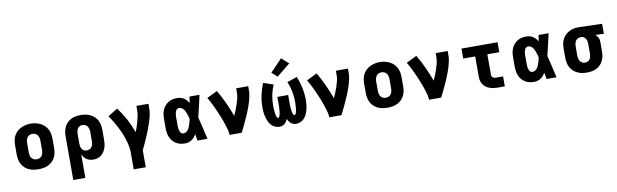

<svg xmlns="http://www.w3.org/2000/svg" viewBox="-55 -1429 7309 2275"><g transform="rotate(-10 3600.0 -291.5)"><path d="M300 8Q270 8 240.5 3Q211 -2 184 -14.5Q157 -27 135 -48Q113 -69 99.5 -95Q86 -121 80.5 -150.5Q75 -180 75 -210V-320Q75 -350 80.5 -379.5Q86 -409 100 -435Q114 -461 136 -482Q158 -503 185 -515.5Q212 -528 241 -534.5Q270 -541 300 -541Q330 -541 359 -534.5Q388 -528 415 -515.5Q442 -503 464 -482Q486 -461 500 -435Q514 -409 519.5 -379.5Q525 -350 525 -320V-210Q525 -180 519.5 -150.5Q514 -121 500.5 -95Q487 -69 465 -48Q443 -27 416 -14.5Q389 -2 359.5 3Q330 8 300 8ZM300 -112Q318 -112 335 -119.5Q352 -127 362 -141.5Q372 -156 376 -174Q380 -192 380 -210V-320Q380 -338 376 -356Q372 -374 361.5 -388.5Q351 -403 334 -410.5Q317 -418 299 -418Q281 -418 264.5 -410Q248 -402 238 -387.5Q228 -373 224 -355.5Q220 -338 220 -320V-210Q220 -192 224 -174Q228 -156 238 -141.5Q248 -127 265 -119.5Q282 -112 300 -112Z M683 205V-320Q683 -349 688 -378Q693 -407 706 -433.5Q719 -460 740 -481Q761 -502 787 -515Q813 -528 842.5 -533Q872 -538 901 -538Q930 -538 959.5 -533Q989 -528 1016 -515Q1043 -502 1065 -481.5Q1087 -461 1100.5 -434.5Q1114 -408 1119.5 -379Q1125 -350 1125 -320V-210Q1125 -184 1122.5 -158.5Q1120 -133 1112 -108.5Q1104 -84 1090.5 -62Q1077 -40 1057 -23.5Q1037 -7 1012 0.5Q987 8 962 8Q940 8 919.5 3Q899 -2 881.5 -13.5Q864 -25 850.5 -42Q837 -59 828 -78V205ZM901 -112Q919 -112 935.5 -119.5Q952 -127 962 -142Q972 -157 976 -174.5Q980 -192 980 -210V-320Q980 -338 976 -355.5Q972 -373 962 -388Q952 -403 935.5 -410.5Q919 -418 901 -418Q884 -418 868 -410Q852 -402 843.5 -387Q835 -372 831.5 -354.5Q828 -337 828 -320V-210Q828 -193 831 -175.5Q834 -158 843 -143.5Q852 -129 868 -120.5Q884 -112 901 -112Z M1410 205V0Q1410 -42 1401 -84Q1392 -126 1379 -166.5Q1366 -207 1349.5 -245.5Q1333 -284 1313 -322Q1293 -360 1271 -396Q1249 -432 1224 -466L1341 -538Q1395 -467 1437.5 -388Q1480 -309 1510 -225Q1522 -255 1532 -286Q1542 -317 1550.5 -348.5Q1559 -380 1565.5 -412Q1572 -444 1572 -477V-530H1717V-477Q1717 -435 1707.5 -393.5Q1698 -352 1685 -311.5Q1672 -271 1657 -232Q1642 -193 1625.5 -154Q1609 -115 1591.5 -76.5Q1574 -38 1555 0V205Z M2065 8Q2037 8 2009.5 2.5Q1982 -3 1958 -17.5Q1934 -32 1915.5 -53.5Q1897 -75 1886 -101Q1875 -127 1871 -154.5Q1867 -182 1867 -210V-320Q1867 -348 1871 -375.5Q1875 -403 1886 -429Q1897 -455 1915.5 -476.5Q1934 -498 1958 -512.5Q1982 -527 2009.5 -532.5Q2037 -538 2065 -538Q2086 -538 2106 -532.5Q2126 -527 2143.5 -515.5Q2161 -504 2174.5 -488.5Q2188 -473 2199 -455Q2202 -474 2205 -492.5Q2208 -511 2211 -530H2331Q2316 -465 2301.5 -399Q2287 -333 2270 -268Q2288 -201 2302.5 -134Q2317 -67 2333 0H2213Q2210 -20 2207 -39.5Q2204 -59 2200 -78Q2189 -60 2175.5 -44Q2162 -28 2144.5 -16Q2127 -4 2106.5 2Q2086 8 2065 8ZM2065 -112Q2082 -112 2096.5 -121Q2111 -130 2121 -143.5Q2131 -157 2137.5 -172.5Q2144 -188 2149 -204Q2154 -220 2158.5 -236Q2163 -252 2166 -268Q2163 -284 2158.5 -299.5Q2154 -315 2148.5 -330.5Q2143 -346 2136.5 -360.5Q2130 -375 2120 -388Q2110 -401 2095.5 -409.5Q2081 -418 2065 -418Q2055 -418 2045.5 -413Q2036 -408 2030.5 -399.5Q2025 -391 2021.5 -381Q2018 -371 2016 -361Q2014 -351 2013 -340.5Q2012 -330 2012 -320V-210Q2012 -200 2013 -189.5Q2014 -179 2016 -169Q2018 -159 2021.5 -149Q2025 -139 2030.5 -130.5Q2036 -122 2045.5 -117Q2055 -112 2065 -112Z M2599 0Q2599 -26 2593 -51Q2587 -76 2579.5 -100.5Q2572 -125 2564 -149.5Q2556 -174 2546.5 -198Q2537 -222 2527.5 -245.5Q2518 -269 2507.5 -293Q2497 -317 2486.5 -340Q2476 -363 2464.5 -386Q2453 -409 2441 -432Q2429 -455 2416 -477L2541 -538Q2587 -461 2624.5 -379Q2662 -297 2693 -213Q2707 -244 2720 -276.5Q2733 -309 2744 -341.5Q2755 -374 2763.5 -408Q2772 -442 2772 -477V-530H2917V-477Q2917 -445 2910.5 -413.5Q2904 -382 2895.5 -351.5Q2887 -321 2876 -291Q2865 -261 2853 -231.5Q2841 -202 2828 -172.5Q2815 -143 2801.5 -114.5Q2788 -86 2774 -57Q2760 -28 2745 0Z M3199 8Q3170 8 3143.5 -4.5Q3117 -17 3098.5 -39Q3080 -61 3069 -87.5Q3058 -114 3051 -142Q3044 -170 3041.5 -198.5Q3039 -227 3039 -255Q3039 -328 3054.5 -399.5Q3070 -471 3097 -538L3217 -497Q3192 -440 3180 -378Q3168 -316 3168 -254Q3168 -247 3168 -240Q3168 -233 3168.5 -226Q3169 -219 3169.5 -212Q3170 -205 3170.5 -198.5Q3171 -192 3171.5 -185Q3172 -178 3172.5 -171Q3173 -164 3174 -157.5Q3175 -151 3176.5 -144Q3178 -137 3179.5 -130.5Q3181 -124 3183.5 -117.5Q3186 -111 3190.5 -104.5Q3195 -98 3202 -98Q3209 -98 3213.5 -105Q3218 -112 3220.5 -119Q3223 -126 3224.5 -133Q3226 -140 3227.5 -147.5Q3229 -155 3230 -162Q3231 -169 3231.5 -176.5Q3232 -184 3232.5 -191.5Q3233 -199 3233.5 -206Q3234 -213 3234.5 -220.5Q3235 -228 3235 -235.5Q3235 -243 3235 -250.5Q3235 -258 3235 -265V-345H3365V-265Q3365 -258 3365 -250.5Q3365 -243 3365 -235.5Q3365 -228 3365.5 -220.5Q3366 -213 3366.5 -206Q3367 -199 3367.5 -191.5Q3368 -184 3368.5 -176.5Q3369 -169 3370 -162Q3371 -155 3372.5 -147.5Q3374 -140 3375.5 -133Q3377 -126 3379.5 -119Q3382 -112 3386.5 -105Q3391 -98 3398 -98Q3405 -98 3409.5 -104.5Q3414 -111 3416.5 -117.5Q3419 -124 3420.5 -130.5Q3422 -137 3423.5 -144Q3425 -151 3426 -157.5Q3427 -164 3427.5 -171Q3428 -178 3428.5 -185Q3429 -192 3429.5 -198.5Q3430 -205 3430.5 -212Q3431 -219 3431.5 -226Q3432 -233 3432 -240Q3432 -247 3432 -254Q3432 -316 3420 -378Q3408 -440 3383 -497L3503 -538Q3530 -471 3545.5 -399.5Q3561 -328 3561 -255Q3561 -227 3558.5 -198.5Q3556 -170 3549 -142Q3542 -114 3531 -87.5Q3520 -61 3501.5 -39Q3483 -17 3456.5 -4.5Q3430 8 3401 8Q3385 8 3368.5 3Q3352 -2 3339 -13Q3326 -24 3316.5 -38Q3307 -52 3300 -68Q3293 -52 3283.5 -38Q3274 -24 3261 -13Q3248 -2 3231.5 3Q3215 8 3199 8ZM3281 -581 3215 -639 3357 -788 3443 -712Z M3799 0Q3799 -26 3793 -51Q3787 -76 3779.5 -100.5Q3772 -125 3764 -149.5Q3756 -174 3746.5 -198Q3737 -222 3727.5 -245.5Q3718 -269 3707.5 -293Q3697 -317 3686.5 -340Q3676 -363 3664.5 -386Q3653 -409 3641 -432Q3629 -455 3616 -477L3741 -538Q3787 -461 3824.5 -379Q3862 -297 3893 -213Q3907 -244 3920 -276.5Q3933 -309 3944 -341.5Q3955 -374 3963.5 -408Q3972 -442 3972 -477V-530H4117V-477Q4117 -445 4110.5 -413.5Q4104 -382 4095.5 -351.5Q4087 -321 4076 -291Q4065 -261 4053 -231.5Q4041 -202 4028 -172.5Q4015 -143 4001.5 -114.5Q3988 -86 3974 -57Q3960 -28 3945 0Z M4500 8Q4470 8 4440.5 3Q4411 -2 4384 -14.5Q4357 -27 4335 -48Q4313 -69 4299.5 -95Q4286 -121 4280.5 -150.5Q4275 -180 4275 -210V-320Q4275 -350 4280.5 -379.5Q4286 -409 4300 -435Q4314 -461 4336 -482Q4358 -503 4385 -515.5Q4412 -528 4441 -534.5Q4470 -541 4500 -541Q4530 -541 4559 -534.5Q4588 -528 4615 -515.5Q4642 -503 4664 -482Q4686 -461 4700 -435Q4714 -409 4719.5 -379.5Q4725 -350 4725 -320V-210Q4725 -180 4719.5 -150.5Q4714 -121 4700.5 -95Q4687 -69 4665 -48Q4643 -27 4616 -14.5Q4589 -2 4559.5 3Q4530 8 4500 8ZM4500 -112Q4518 -112 4535 -119.5Q4552 -127 4562 -141.5Q4572 -156 4576 -174Q4580 -192 4580 -210V-320Q4580 -338 4576 -356Q4572 -374 4561.5 -388.5Q4551 -403 4534 -410.5Q4517 -418 4499 -418Q4481 -418 4464.5 -410Q4448 -402 4438 -387.5Q4428 -373 4424 -355.5Q4420 -338 4420 -320V-210Q4420 -192 4424 -174Q4428 -156 4438 -141.5Q4448 -127 4465 -119.5Q4482 -112 4500 -112Z M4999 0Q4999 -26 4993 -51Q4987 -76 4979.5 -100.5Q4972 -125 4964 -149.5Q4956 -174 4946.5 -198Q4937 -222 4927.5 -245.5Q4918 -269 4907.5 -293Q4897 -317 4886.5 -340Q4876 -363 4864.5 -386Q4853 -409 4841 -432Q4829 -455 4816 -477L4941 -538Q4987 -461 5024.5 -379Q5062 -297 5093 -213Q5107 -244 5120 -276.5Q5133 -309 5144 -341.5Q5155 -374 5163.5 -408Q5172 -442 5172 -477V-530H5317V-477Q5317 -445 5310.5 -413.5Q5304 -382 5295.5 -351.5Q5287 -321 5276 -291Q5265 -261 5253 -231.5Q5241 -202 5228 -172.5Q5215 -143 5201.5 -114.5Q5188 -86 5174 -57Q5160 -28 5145 0Z M5827 0Q5803 0 5778.5 -3Q5754 -6 5731 -14.5Q5708 -23 5687.5 -37Q5667 -51 5653 -71.5Q5639 -92 5633 -116Q5627 -140 5627 -165V-410H5483V-530H5917V-410H5773V-165Q5773 -155 5777 -145.5Q5781 -136 5789 -130Q5797 -124 5807 -122Q5817 -120 5827 -120H5911V0Z M6265 8Q6237 8 6209.5 2.5Q6182 -3 6158 -17.5Q6134 -32 6115.5 -53.5Q6097 -75 6086 -101Q6075 -127 6071 -154.5Q6067 -182 6067 -210V-320Q6067 -348 6071 -375.5Q6075 -403 6086 -429Q6097 -455 6115.5 -476.5Q6134 -498 6158 -512.5Q6182 -527 6209.5 -532.5Q6237 -538 6265 -538Q6286 -538 6306 -532.5Q6326 -527 6343.5 -515.5Q6361 -504 6374.5 -488.5Q6388 -473 6399 -455Q6402 -474 6405 -492.5Q6408 -511 6411 -530H6531Q6516 -465 6501.5 -399Q6487 -333 6470 -268Q6488 -201 6502.5 -134Q6517 -67 6533 0H6413Q6410 -20 6407 -39.5Q6404 -59 6400 -78Q6389 -60 6375.5 -44Q6362 -28 6344.5 -16Q6327 -4 6306.5 2Q6286 8 6265 8ZM6265 -112Q6282 -112 6296.5 -121Q6311 -130 6321 -143.5Q6331 -157 6337.5 -172.5Q6344 -188 6349 -204Q6354 -220 6358.5 -236Q6363 -252 6366 -268Q6363 -284 6358.5 -299.5Q6354 -315 6348.5 -330.5Q6343 -346 6336.5 -360.5Q6330 -375 6320 -388Q6310 -401 6295.5 -409.5Q6281 -418 6265 -418Q6255 -418 6245.5 -413Q6236 -408 6230.5 -399.5Q6225 -391 6221.5 -381Q6218 -371 6216 -361Q6214 -351 6213 -340.5Q6212 -330 6212 -320V-210Q6212 -200 6213 -189.5Q6214 -179 6216 -169Q6218 -159 6221.5 -149Q6225 -139 6230.5 -130.5Q6236 -122 6245.5 -117Q6255 -112 6265 -112Z M6899 8Q6870 8 6840.5 3Q6811 -2 6784 -15Q6757 -28 6735 -48.5Q6713 -69 6699.5 -95.5Q6686 -122 6680.5 -151Q6675 -180 6675 -210V-320Q6675 -348 6680 -376.5Q6685 -405 6697.5 -430.5Q6710 -456 6730 -476.5Q6750 -497 6775 -510.5Q6800 -524 6827.5 -531Q6855 -538 6884 -538Q6888 -538 6892 -538Q6896 -538 6900 -538L7175 -530V-410L7073 -413Q7083 -405 7092 -394.5Q7101 -384 7107 -372Q7113 -360 7115 -346.5Q7117 -333 7117 -320V-210Q7117 -181 7112 -152Q7107 -123 7094 -96.5Q7081 -70 7060 -49Q7039 -28 7013 -15Q6987 -2 6957.5 3Q6928 8 6899 8ZM6899 -112Q6916 -112 6932 -120Q6948 -128 6956.5 -143Q6965 -158 6968.5 -175.5Q6972 -193 6972 -210V-320Q6972 -337 6969 -353.5Q6966 -370 6958 -384.5Q6950 -399 6935.5 -408Q6921 -417 6905 -418H6900Q6899 -418 6897.5 -418Q6896 -418 6895 -418Q6878 -418 6862 -409.5Q6846 -401 6836.5 -386.5Q6827 -372 6823.5 -354.5Q6820 -337 6820 -320V-210Q6820 -192 6824 -174.5Q6828 -157 6838 -142Q6848 -127 6864.5 -119.5Q6881 -112 6899 -112Z"/></g></svg>

Font: Iosevka Slab Heavy Extended
Style: Regular
Weight: 900
Width: 7
Monospace: yes
Designer: Belleve Invis
Foundry: Belleve Invis
Version: Version 11.1.0; ttfautohint (v1.8.3)